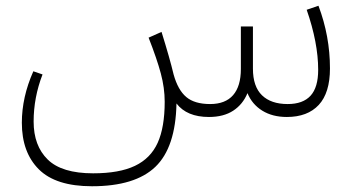

<svg xmlns="http://www.w3.org/2000/svg" viewBox="-20 -407 1235 668"><path d="M1128 -169Q1128 -84 1089 -42Q1050 0 978 0Q928 0 892.5 -22Q857 -44 841 -83Q825 -44 791.5 -22Q758 0 707 0Q630 0 594 -47Q591 106 520.5 173.5Q450 241 300 241Q174 241 115 182Q56 123 56 20Q56 -69 96 -159L128 -148Q97 -68 97 16Q97 100 146 148Q195 196 304 196Q395 196 449.5 170Q504 144 528.5 90Q553 36 553 -53Q553 -101 539.5 -151.5Q526 -202 497 -276L542 -296Q571 -203 584 -148Q599 -94 628 -69.5Q657 -45 711 -45Q764 -45 791 -76Q818 -107 818 -167V-315H860V-168Q860 -106 891.5 -75.5Q923 -45 981 -45Q1034 -45 1060.5 -74Q1087 -103 1087 -164Q1087 -258 1047 -373L1088 -387Q1128 -281 1128 -169Z"/></svg>

Font: FiraGO ExtraLight
Style: Regular
Weight: 200
Designer: bBox Type
Foundry: bBox Type GmbH
Version: Version 1.001